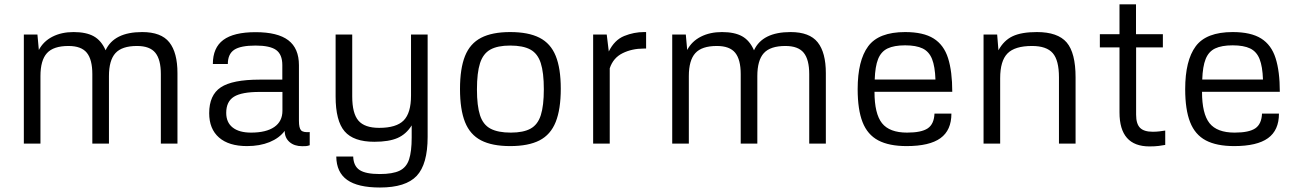

<svg xmlns="http://www.w3.org/2000/svg" viewBox="-20 -650 5866 869"><path d="M87.9 0V-493.7H149.4L155.8 -423.8Q176.3 -462.9 217.3 -483.9Q258.3 -504.9 313 -504.9Q370.1 -504.9 404.3 -485.8Q438.5 -466.8 458 -422.4Q496.1 -504.9 623.5 -504.9Q709.5 -504.9 746.3 -458.5Q783.2 -412.1 783.2 -318.8V0H708V-314.5Q708 -380.4 683.1 -411.1Q658.2 -441.9 600.1 -441.9Q531.7 -441.9 502.4 -409.4Q473.1 -377 473.1 -305.7V0H397.9V-314.5Q397.9 -380.4 373 -411.1Q348.1 -441.9 290 -441.9Q221.7 -441.9 192.4 -409.4Q163.1 -377 163.1 -305.7V0Z M1011.2 -360.4H943.4Q943.4 -434.1 990.7 -469.2Q1038.1 -504.4 1136.7 -504.4Q1236.8 -504.4 1284.9 -467.8Q1333 -431.2 1333 -355V-103Q1333 -70.3 1342.8 -60.1Q1352.5 -49.8 1381.8 -52.2V7.3Q1372.6 10.7 1365.2 11.2Q1357.9 11.7 1347.7 11.7Q1312 11.7 1290.3 -7.3Q1268.6 -26.4 1268.6 -57.6Q1244.1 -24.9 1200 -6.8Q1155.8 11.2 1098.1 11.2Q1015.6 11.2 971.2 -27.6Q926.8 -66.4 926.8 -137.7Q926.8 -219.7 979.2 -254.6Q1031.7 -289.6 1155.3 -289.6H1257.8V-355.5Q1257.8 -403.3 1230 -423.6Q1202.1 -443.8 1136.7 -443.8Q1068.8 -443.8 1040 -424.6Q1011.2 -405.3 1011.2 -360.4ZM1258.3 -148.9V-233.9H1154.8Q1073.7 -233.9 1038.8 -212.2Q1003.9 -190.4 1003.9 -139.2Q1003.9 -95.7 1033.2 -72.8Q1062.5 -49.8 1116.2 -49.8Q1184.6 -49.8 1221.4 -75.2Q1258.3 -100.6 1258.3 -148.9Z M1843.3 -27.3V-82.5Q1818.4 -42.5 1779.3 -25.4Q1740.2 -8.3 1674.3 -8.3Q1580.1 -8.3 1539.6 -55.7Q1499 -103 1499 -213.4V-493.7H1574.2V-213.4Q1574.2 -136.7 1602.3 -104Q1630.4 -71.3 1696.3 -71.3Q1773.9 -71.3 1807.1 -105Q1840.3 -138.7 1840.3 -217.3V-493.7H1915.5V-30.3Q1915.5 93.3 1866 146Q1816.4 198.7 1699.7 198.7Q1599.6 198.7 1551.3 164.3Q1502.9 129.9 1502 58.6H1578.6Q1580.1 101.6 1607.7 119.6Q1635.3 137.7 1698.7 137.7Q1757.3 137.7 1788.6 122.6Q1819.8 107.4 1831.5 71.3Q1843.3 35.2 1843.3 -27.3Z M2289.1 11.2Q2207.5 11.2 2157.5 -14.6Q2107.4 -40.5 2084.7 -97.4Q2062 -154.3 2062 -247.1Q2062 -339.8 2084.7 -396.5Q2107.4 -453.1 2157.5 -479Q2207.5 -504.9 2289.1 -504.9Q2371.6 -504.9 2421.9 -479.2Q2472.2 -453.6 2495.1 -397.2Q2518.1 -340.8 2518.1 -248.5Q2518.1 -155.3 2495.1 -97.9Q2472.2 -40.5 2421.9 -14.6Q2371.6 11.2 2289.1 11.2ZM2292 -49.8Q2349.1 -49.8 2381.6 -67.9Q2414.1 -85.9 2427.7 -128.7Q2441.4 -171.4 2441.4 -246.1Q2441.4 -321.3 2427.5 -364.5Q2413.6 -407.7 2380.4 -425.8Q2347.2 -443.8 2289.1 -443.8Q2231.9 -443.8 2199.2 -425.5Q2166.5 -407.2 2152.6 -364Q2138.7 -320.8 2138.7 -245.1Q2138.7 -170.9 2152.6 -128.2Q2166.5 -85.4 2200.2 -67.6Q2233.9 -49.8 2292 -49.8Z M2726.1 -493.7 2735.4 -417Q2761.2 -469.2 2805.2 -487.1Q2849.1 -504.9 2895 -504.9H2904.3V-430.2H2893.6Q2840.3 -430.2 2797.9 -409.2Q2755.4 -388.2 2739.7 -340.8V0H2664.6V-493.7Z M3022.5 0V-493.7H3084L3090.3 -423.8Q3110.8 -462.9 3151.9 -483.9Q3192.9 -504.9 3247.6 -504.9Q3304.7 -504.9 3338.9 -485.8Q3373 -466.8 3392.6 -422.4Q3430.7 -504.9 3558.1 -504.9Q3644 -504.9 3680.9 -458.5Q3717.8 -412.1 3717.8 -318.8V0H3642.6V-314.5Q3642.6 -380.4 3617.7 -411.1Q3592.8 -441.9 3534.7 -441.9Q3466.3 -441.9 3437 -409.4Q3407.7 -377 3407.7 -305.7V0H3332.5V-314.5Q3332.5 -380.4 3307.6 -411.1Q3282.7 -441.9 3224.6 -441.9Q3156.2 -441.9 3127 -409.4Q3097.7 -377 3097.7 -305.7V0Z M4083.5 11.2Q4003.9 11.2 3955.1 -14.6Q3906.2 -40.5 3884 -97.2Q3861.8 -153.8 3861.8 -246.6Q3861.8 -376 3909.4 -440.4Q3957 -504.9 4076.7 -504.9Q4159.2 -504.9 4205.6 -475.8Q4252 -446.8 4271 -386.7Q4290 -326.7 4290 -234.4H3938Q3938 -135.3 3971.9 -92.5Q4005.9 -49.8 4085.4 -49.8Q4150.4 -49.8 4179 -69.1Q4207.5 -88.4 4209.5 -135.7H4286.1Q4286.1 -60.5 4236.6 -24.7Q4187 11.2 4083.5 11.2ZM3939 -290H4213.9Q4211.9 -349.1 4198.5 -382.8Q4185.1 -416.5 4155.8 -430.7Q4126.5 -444.8 4076.7 -444.8Q4026.9 -444.8 3997.3 -430.7Q3967.8 -416.5 3954.3 -382.8Q3940.9 -349.1 3939 -290Z M4431.6 0V-493.7H4493.2L4499 -422.4Q4523.4 -467.3 4563.5 -486.1Q4603.5 -504.9 4672.9 -504.9Q4767.6 -504.9 4807.9 -457.8Q4848.1 -410.6 4848.1 -299.8V0H4772.9V-299.8Q4772.9 -377 4744.9 -409.4Q4716.8 -441.9 4650.9 -441.9Q4573.2 -441.9 4540 -408.2Q4506.8 -374.5 4506.8 -295.9V0Z M5243.2 -435.5H5122.1V-130.9Q5122.1 -89.4 5139.9 -71.5Q5157.7 -53.7 5197.3 -53.7Q5212.9 -53.7 5227.3 -55.4Q5241.7 -57.1 5253.9 -59.1V5.9Q5241.2 8.3 5224.1 10.5Q5207 12.7 5182.6 12.7Q5046.9 12.7 5046.9 -141.1V-435.5H4958V-495.1H5046.9V-630.4H5121.6V-495.1H5243.2Z M5565.9 11.2Q5486.3 11.2 5437.5 -14.6Q5388.7 -40.5 5366.5 -97.2Q5344.2 -153.8 5344.2 -246.6Q5344.2 -376 5391.8 -440.4Q5439.5 -504.9 5559.1 -504.9Q5641.6 -504.9 5688 -475.8Q5734.4 -446.8 5753.4 -386.7Q5772.5 -326.7 5772.5 -234.4H5420.4Q5420.4 -135.3 5454.3 -92.5Q5488.3 -49.8 5567.9 -49.8Q5632.8 -49.8 5661.4 -69.1Q5689.9 -88.4 5691.9 -135.7H5768.6Q5768.6 -60.5 5719 -24.7Q5669.4 11.2 5565.9 11.2ZM5421.4 -290H5696.3Q5694.3 -349.1 5680.9 -382.8Q5667.5 -416.5 5638.2 -430.7Q5608.9 -444.8 5559.1 -444.8Q5509.3 -444.8 5479.7 -430.7Q5450.2 -416.5 5436.8 -382.8Q5423.3 -349.1 5421.4 -290Z"/></svg>

Font: Metrophobic
Style: Regular
Weight: 400
Designer: Vernon Adams
Foundry: Vernon Adams
Version: Version 3.200; ttfautohint (v1.8.4.7-5d5b);gftools[0.9.23]